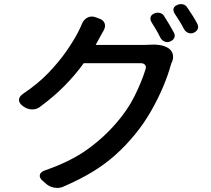

<svg xmlns="http://www.w3.org/2000/svg" viewBox="-20 -861 1040 945"><path d="M740 -795Q754 -801 768 -797Q782 -793 789 -780Q801 -761 813.5 -740Q826 -719 835 -702Q843 -689 838.5 -676.5Q834 -664 818 -657Q805 -651 791.5 -656Q778 -661 770 -674Q761 -693 748.5 -714.5Q736 -736 725 -753Q718 -766 721.5 -777.5Q725 -789 740 -795ZM853 -837Q867 -843 881 -839.5Q895 -836 903 -822Q916 -803 929 -782.5Q942 -762 950 -746Q958 -732 953.5 -719.5Q949 -707 934 -700Q920 -694 907 -699Q894 -704 886 -717Q876 -737 863 -758Q850 -779 839 -795Q823 -824 853 -837ZM467 -770Q489 -763 495 -746Q501 -729 489 -709Q482 -696 477.5 -688.5Q473 -681 465 -666L451 -640H691Q699 -640 708 -640.5Q717 -641 719 -641Q740 -643 764.5 -639.5Q789 -636 807 -625Q825 -614 830 -595.5Q835 -577 827 -557Q825 -553 825 -553.5Q825 -554 820 -539Q807 -491 782.5 -433Q758 -375 723.5 -314.5Q689 -254 644 -199Q598 -143 547 -97.5Q496 -52 434 -14.5Q372 23 291 58Q271 67 246.5 62.5Q222 58 205 42L190 29Q173 14 176 0Q179 -14 200 -22Q322 -64 403.5 -121Q485 -178 552 -255Q608 -319 642.5 -388.5Q677 -458 696 -519Q701 -533 694 -541.5Q687 -550 673 -550H392Q352 -494 299 -440Q246 -386 178 -336Q161 -322 138 -322.5Q115 -323 97 -336L91 -340Q73 -354 73.5 -370Q74 -386 93 -399Q166 -448 217.5 -501.5Q269 -555 305 -606.5Q341 -658 364 -702Q369 -711 374.5 -723.5Q380 -736 383 -743Q392 -765 410.5 -774.5Q429 -784 451 -776Z"/></svg>

Font: Chiron GoRound TC M
Style: Regular
Weight: 500
Designer: Ryoko NISHIZUKA 西塚涼子 (kana, bopomofo & ideographs); Paul D. Hunt (Latin, Greek & Cyrillic); Sandoll Communications 산돌커뮤니
Foundry: Adobe
Version: Version 1.000;hotconv 1.1.1;makeotfexe 2.6.0